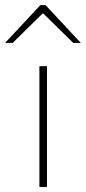

<svg xmlns="http://www.w3.org/2000/svg" viewBox="-60 -740 340 760"><path d="M96 0V-478H126V0ZM-40 -570 100 -720H120L260 -570H230L112 -686H108L-10 -570Z"/></svg>

Font: Source Sans 3
Style: Regular
Weight: 200
Designer: Paul D. Hunt
Foundry: Adobe
Version: Version 3.046;hotconv 1.0.118;makeotfexe 2.5.65603